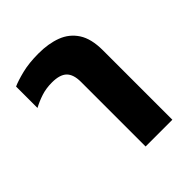

<svg xmlns="http://www.w3.org/2000/svg" viewBox="-163 -661 761 761"><g transform="rotate(-45 217.5 -280.5)"><path d="M215 0V-362Q215 -404 195.5 -423Q176 -442 132 -442Q99 -442 71.5 -433Q44 -424 20 -411V-531Q42 -541 82 -551Q122 -561 176 -561Q231 -561 273.5 -545Q316 -529 340.5 -491.5Q365 -454 365 -389V0Z"/></g></svg>

Font: Farlight84_Sys_V01
Style: Bold
Weight: 700
Designer: Monotype Design Team, Nadine Chahine and Nizar Qandah
Foundry: Monotype Imaging Inc.
Version: Version 2.004;October 31, 2024;FontCreator 14.0.0.2814 64-bi